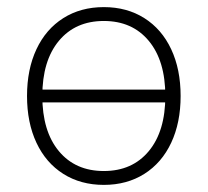

<svg xmlns="http://www.w3.org/2000/svg" viewBox="-20 -512 584 540"><path d="M56 -242Q56 -317 82.5 -373.5Q109 -430 158 -461Q207 -492 272 -492Q337 -492 386 -461Q435 -430 461.5 -373.5Q488 -317 488 -242Q488 -167 461.5 -110.5Q435 -54 386 -23Q337 8 272 8Q207 8 158 -23Q109 -54 82.5 -110.5Q56 -167 56 -242ZM445 -242Q445 -341 398.5 -397Q352 -453 272 -453Q192 -453 145.5 -397Q99 -341 99 -242Q99 -143 145.5 -87Q192 -31 272 -31Q352 -31 398.5 -87Q445 -143 445 -242ZM77 -260H467V-224H77Z"/></svg>

Font: SN Pro Thin
Style: Regular
Weight: 200
Designer: Tobias Whetton
Foundry: Supernotes
Version: Version 1.003;Glyphs 3.3 (3324)